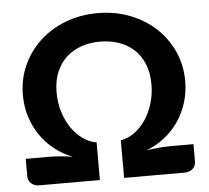

<svg xmlns="http://www.w3.org/2000/svg" viewBox="-52 -790 922 846"><g transform="rotate(-5 409.0 -367.0)"><path d="M780.5 -121.5V-46Q780.5 -25.5 766.8 -12.8Q753 0 730.5 0H463V-166.5Q495 -171.5 523.2 -191.8Q551.5 -212 572.8 -243.2Q594 -274.5 606.5 -314.8Q619 -355 619 -400.5Q619 -453 602.5 -492Q586 -531 557.5 -556.5Q529 -582 490.8 -594.8Q452.5 -607.5 409 -607.5Q366 -607.5 328 -594.8Q290 -582 261.5 -556.5Q233 -531 216.2 -492Q199.5 -453 199.5 -400.5Q199.5 -355 212 -314.8Q224.5 -274.5 245.8 -243.2Q267 -212 295.5 -191.8Q324 -171.5 356 -166.5V0H88.5Q65.5 0 52 -12.8Q38.5 -25.5 38.5 -46V-121.5H141.5Q167 -121.5 193.8 -119Q220.5 -116.5 246.5 -112.5Q203 -129 166.8 -157.5Q130.5 -186 104.8 -223.5Q79 -261 64.8 -306.2Q50.5 -351.5 50.5 -402Q50.5 -472.5 78 -533.2Q105.5 -594 153.5 -638.5Q201.5 -683 267.2 -708.2Q333 -733.5 409.5 -733.5Q486 -733.5 551.5 -708.2Q617 -683 665.2 -638.5Q713.5 -594 741 -533.2Q768.5 -472.5 768.5 -402Q768.5 -351.5 754.2 -306.2Q740 -261 714.2 -223.5Q688.5 -186 652.5 -157.8Q616.5 -129.5 573 -113Q598.5 -116.5 625 -119Q651.5 -121.5 677 -121.5Z"/></g></svg>

Font: LatoLatin Heavy
Style: Regular
Weight: 800
Designer: Lukasz Dziedzic with Adam Twardoch and Botio Nikoltchev
Foundry: tyPoland Lukasz Dziedzic
Version: Version 2.015; 2015-08-06; http://www.latofonts.com/